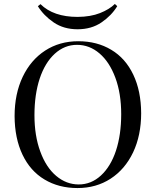

<svg xmlns="http://www.w3.org/2000/svg" viewBox="-20 -929 781 963"><path d="M182.1 -168.9Q210.9 -89.8 261.7 -46.9Q312.5 -3.9 375 -3.9Q437.5 -3.9 486.3 -48.8Q535.2 -93.8 561.5 -172.9Q587.9 -252.9 587.9 -356.4Q587.9 -460 558.6 -539.1Q529.3 -618.2 479 -661.1Q428.7 -704.1 366.2 -704.1Q303.7 -704.1 254.4 -659.2Q205.6 -614.3 179.2 -535.2Q152.8 -455.1 152.8 -351.6Q152.8 -248 182.1 -168.9ZM688 -361.3Q688 -250 647.5 -164.6Q606.9 -79.6 534.7 -32.7Q462.4 14.2 368.7 14.2Q274.4 14.2 203.1 -28.8Q131.8 -71.3 92.8 -153.3Q53.7 -235.4 53.2 -346.7Q53.2 -458 93.8 -543.5Q134.3 -628.4 206.5 -675.3Q278.8 -722.2 372.6 -722.2Q466.8 -722.2 538.1 -679.2Q609.4 -636.7 648.4 -554.7Q687.5 -472.7 688 -361.3ZM169.9 -897.9 183.1 -908.2Q248 -844.2 369.1 -844.2Q434.6 -844.7 481.4 -863.3Q528.3 -881.8 556.2 -909.2L567.9 -897.9Q539.1 -850.6 488.8 -816.4Q438.5 -782.2 369.1 -782.2Q299.8 -782.2 249.5 -816.4Q199.2 -850.6 169.9 -897.9Z"/></svg>

Font: PlayfairDisplay-Regular
Style: Regular
Weight: 400
Designer: Claus Eggers Sørensen
Foundry: Claus Eggers Sørensen
Version: Version 1.002;PS 001.002;hotconv 1.0.70;makeotf.lib2.5.58329